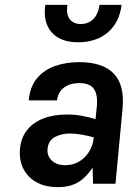

<svg xmlns="http://www.w3.org/2000/svg" viewBox="-20 -754 566 788"><path d="M218 14Q163 14 126.8 -7.8Q90.5 -29.5 74.2 -65.2Q58 -101 62 -142Q66 -188.5 91 -220Q116 -251.5 158 -267.8Q200 -284 254.5 -284Q286.5 -284 315.5 -278.8Q344.5 -273.5 372 -265L377 -313Q382.5 -364 365.8 -388.5Q349 -413 305.5 -413Q279.5 -413 259.8 -404.5Q240 -396 228.2 -380.2Q216.5 -364.5 214 -342H98Q103 -398.5 132 -433Q161 -467.5 206.2 -483.2Q251.5 -499 305.5 -499Q401 -499 446.5 -452.2Q492 -405.5 483 -309L454 0H362Q361 -16.5 361 -33Q361 -49.5 360 -66Q334.5 -26.5 301 -6.2Q267.5 14 218 14ZM248 -76Q279.5 -76 304.5 -90.8Q329.5 -105.5 345.5 -131.2Q361.5 -157 365 -190Q343.5 -196.5 317.2 -201.2Q291 -206 267.5 -206Q231 -206 204.5 -191.2Q178 -176.5 175 -142Q173 -113.5 193 -94.8Q213 -76 248 -76ZM301 -580.5Q228 -580.5 192 -621.2Q156 -662 166 -734H256.5Q251 -695.5 266 -675.5Q281 -655.5 311.5 -655.5Q342.5 -655.5 362.8 -675.5Q383 -695.5 388.5 -734H479Q470 -661 422.2 -620.8Q374.5 -580.5 301 -580.5Z"/></svg>

Font: Karla
Style: Bold Italic
Weight: 700
Italic angle: -8°
Designer: Jonathan Pinhorn
Version: Version 2.004;gftools[0.9.33]